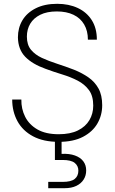

<svg xmlns="http://www.w3.org/2000/svg" viewBox="-20 -732 602 1007"><path d="M288 12Q208 12 153.5 -17Q99 -46 71.5 -96.5Q44 -147 44 -210H92Q91 -161 112 -119.5Q133 -78 176.5 -53Q220 -28 288 -28Q349 -28 389 -48Q429 -68 449 -102Q469 -136 469 -178Q469 -229 446.5 -259.5Q424 -290 387.5 -309Q351 -328 306.5 -341.5Q262 -355 219 -371Q149 -396 112 -434.5Q75 -473 74 -536Q74 -586 97.5 -625.5Q121 -665 167.5 -688.5Q214 -712 280 -712Q341 -712 388 -690Q435 -668 461.5 -626Q488 -584 488 -524H441Q441 -570 421.5 -603.5Q402 -637 365.5 -654.5Q329 -672 278 -672Q226 -672 191 -654.5Q156 -637 138.5 -607.5Q121 -578 121 -540Q121 -497 142.5 -471Q164 -445 199.5 -428.5Q235 -412 278.5 -398Q322 -384 369 -366Q411 -349 444 -326Q477 -303 496.5 -268Q516 -233 516 -180Q516 -128 491 -84.5Q466 -41 415.5 -14.5Q365 12 288 12ZM233 255V222H308Q353 222 372 206.5Q391 191 391 163Q391 138 372 122.5Q353 107 308 107H268V-7H303V75Q344 73 373 83.5Q402 94 417 114Q432 134 432 162Q432 189 418.5 210Q405 231 380 243Q355 255 319 255Z"/></svg>

Font: DM Sans 16pt ExtraLight
Style: Regular
Weight: 250
Version: Version 4.004;gftools[0.9.30]